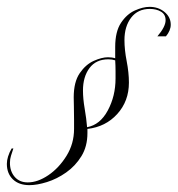

<svg xmlns="http://www.w3.org/2000/svg" viewBox="-29 -475 518 560"><path d="M5 -42H10Q6 -30 3 -20.5Q0 -11 0 0Q0 25 14 41Q28 57 52 57Q81 57 112 36Q143 15 165 -20.5Q187 -56 187 -99Q187 -105 187 -125Q187 -145 186.5 -165Q186 -185 186 -191Q186 -236 203.5 -261.5Q221 -287 244.5 -297.5Q268 -308 286 -308Q298 -308 307 -305Q307 -316 307 -325Q307 -334 307 -338Q307 -383 324 -408.5Q341 -434 364.5 -444.5Q388 -455 407 -455Q433 -455 451 -440Q469 -425 469 -403Q469 -386 455 -369H430Q454 -397 454 -416Q454 -433 440.5 -441Q427 -449 408 -449Q373 -449 353.5 -423.5Q334 -398 334 -358Q334 -330 340.5 -296.5Q347 -263 347 -234Q347 -180 313 -142.5Q279 -105 226 -99Q226 -93 226 -87Q226 -48 208.5 -19.5Q191 9 164 28Q137 47 108 56Q79 65 57 65Q26 65 8.5 48Q-9 31 -9 3Q-9 -7 -5.5 -18.5Q-2 -30 5 -42ZM213 -211Q213 -187 218 -158Q223 -129 225 -104Q263 -111 285.5 -153Q308 -195 308 -246Q308 -251 308 -267Q308 -283 307 -299Q298 -302 287 -302Q251 -302 232 -276.5Q213 -251 213 -211Z"/></svg>

Font: Ballet 16pt
Style: Regular
Weight: 400
Designer: Maximiliano R. Sproviero
Foundry: Omnibus-Type
Version: Version 1.100; ttfautohint (v1.8.3)